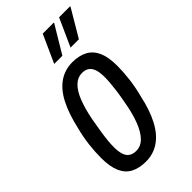

<svg xmlns="http://www.w3.org/2000/svg" viewBox="-229 -788 864 864"><g transform="rotate(-45 203.0 -356.0)"><path d="M154 12Q111 12 81.5 -3.5Q52 -19 37 -53Q22 -87 22 -142Q22 -182 27 -224.5Q32 -267 43 -309Q60 -385 86 -436Q112 -487 149.5 -513Q187 -539 235 -539Q278 -539 307.5 -523Q337 -507 352 -473.5Q367 -440 367 -384Q367 -344 361.5 -300.5Q356 -257 345 -215Q329 -140 302.5 -89.5Q276 -39 238.5 -13.5Q201 12 154 12ZM157 -53Q186 -53 208.5 -76Q231 -99 247.5 -142Q264 -185 274 -244Q281 -281 284.5 -307.5Q288 -334 289.5 -353Q291 -372 291 -388Q291 -419 284.5 -437.5Q278 -456 265 -465Q252 -474 231 -474Q204 -474 182 -453Q160 -432 144 -391.5Q128 -351 117 -294Q110 -255 105.5 -226Q101 -197 99 -176Q97 -155 97 -137Q97 -107 103.5 -88.5Q110 -70 123.5 -61.5Q137 -53 157 -53ZM172 -591 232 -724H302V-721L224 -591ZM276 -591 336 -724H406V-721L329 -591Z"/></g></svg>

Font: Archivo ExtraCondensed
Style: Italic
Weight: 400
Width: 2
Italic angle: -10°
Designer: Hector Gatti
Foundry: Omnibus-Type
Version: Version 2.001